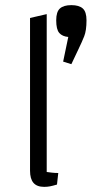

<svg xmlns="http://www.w3.org/2000/svg" viewBox="-20 -720 357 748"><path d="M162 -50Q169 -49 181.5 -47.5Q194 -46 207 -46L202 -1Q185 4 174.5 6Q164 8 152 8Q124 8 110.5 -7.5Q97 -23 97 -55V-650L162 -665ZM258 -470 226 -480 246 -576Q223 -578 211 -591.5Q199 -605 199 -641Q199 -674 213.5 -687Q228 -700 258 -700Q288 -700 302.5 -687Q317 -674 317 -641Q317 -601 308 -578.5Q299 -556 285 -527Z"/></svg>

Font: Changa ExtraLight
Style: Regular
Weight: 250
Designer: Eduardo Rodriguez Tunni
Foundry: Eduardo Rodriguez Tunni
Version: Version 3.002; ttfautohint (v1.8.2)